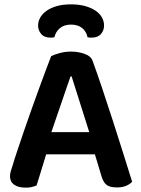

<svg xmlns="http://www.w3.org/2000/svg" viewBox="-20 -852 650 882"><path d="M416 -143H192Q181 -106 168.5 -66Q156 -26 148 0Q138 4 126.5 7Q115 10 98 10Q64 10 45 -3.5Q26 -17 26 -42Q26 -54 29.5 -65.5Q33 -77 38 -92Q46 -120 59.5 -159.5Q73 -199 88.5 -245.5Q104 -292 122 -341.5Q140 -391 156.5 -437.5Q173 -484 188.5 -524.5Q204 -565 215 -594Q228 -601 253.5 -608Q279 -615 305 -615Q340 -615 369 -604.5Q398 -594 406 -571Q426 -516 450 -444.5Q474 -373 498.5 -297Q523 -221 546 -148Q569 -75 587 -17Q577 -6 559.5 1.5Q542 9 518 9Q483 9 468.5 -3.5Q454 -16 446 -43ZM304 -501Q295 -476 284.5 -445Q274 -414 262.5 -380.5Q251 -347 239 -312.5Q227 -278 216 -245H390L309 -501ZM230 -681Q225 -680 221.5 -679.5Q218 -679 213 -679Q184 -679 169.5 -695.5Q155 -712 155 -735Q155 -754 165 -771.5Q175 -789 194 -802.5Q213 -816 241 -824Q269 -832 306 -832Q343 -832 371.5 -824Q400 -816 419.5 -802.5Q439 -789 448.5 -771.5Q458 -754 458 -735Q458 -712 443.5 -695.5Q429 -679 400 -679Q395 -679 391 -679.5Q387 -680 382 -681Q377 -707 357.5 -723Q338 -739 306 -739Q275 -739 255.5 -723Q236 -707 230 -681Z"/></svg>

Font: Baloo 2 Latin SemiBold
Style: Regular
Weight: 400
Designer: Sarang Kulkarni and Ek Type
Foundry: Ek Type
Version: Version 1.001